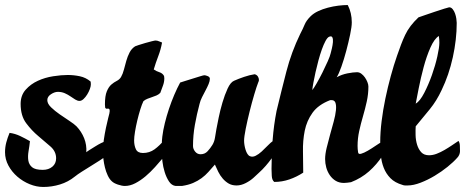

<svg xmlns="http://www.w3.org/2000/svg" viewBox="-37 -740 1848 763"><path d="M232 -442Q256 -442 280 -437Q304 -432 323 -416Q324 -412 324 -404Q324 -397 320 -386Q316 -375 309.5 -364.5Q303 -354 295 -346.5Q287 -339 279 -339Q271 -339 262 -344.5Q253 -350 243 -357Q233 -364 220.5 -369.5Q208 -375 193 -375Q180 -375 165.5 -365.5Q151 -356 151 -342Q151 -328 166 -313.5Q181 -299 200.5 -285.5Q220 -272 239 -259.5Q258 -247 267 -238Q287 -217 297.5 -190.5Q308 -164 306 -135Q309 -138 319.5 -144.5Q330 -151 342 -158.5Q354 -166 365 -171.5Q376 -177 380 -177Q383 -177 385.5 -169Q388 -161 388.5 -151.5Q389 -142 388.5 -133Q388 -124 385 -121Q376 -113 359.5 -102.5Q343 -92 324.5 -80.5Q306 -69 288.5 -58Q271 -47 260 -38Q234 -17 201.5 -7Q169 3 135 3Q108 3 81 -8Q54 -19 32 -38Q10 -57 -3.5 -82Q-17 -107 -17 -135Q-17 -155 -12 -174Q-7 -193 1 -212Q23 -209 43 -199.5Q63 -190 82 -179Q80 -160 76.5 -139.5Q73 -119 75.5 -102.5Q78 -86 90.5 -75.5Q103 -65 133 -65Q156 -65 171 -77.5Q186 -90 186 -111Q186 -138 164 -157.5Q142 -177 115.5 -199Q89 -221 67 -250.5Q45 -280 45 -327Q45 -361 65 -383.5Q85 -406 113.5 -419Q142 -432 174.5 -437Q207 -442 232 -442Z M581 -579Q588 -579 594.5 -576Q601 -573 607 -571Q602 -543 592 -517Q582 -491 574 -464Q584 -457 596.5 -453Q609 -449 615 -438L616 -429Q616 -414 610.5 -399.5Q605 -385 600 -371Q593 -364 584.5 -360.5Q576 -357 567 -354Q558 -351 549 -347.5Q540 -344 533 -338Q527 -326 520.5 -305Q514 -284 508.5 -261Q503 -238 499.5 -216.5Q496 -195 496 -182Q496 -162 503 -147Q510 -132 531 -132Q557 -132 577 -146.5Q597 -161 616 -184Q618 -170 618.5 -161Q619 -152 619 -138Q619 -127 619.5 -125.5Q620 -124 613 -115Q597 -96 579 -76Q561 -56 541.5 -39.5Q522 -23 501 -12Q480 -1 459 -1Q448 -1 431.5 -6.5Q415 -12 407 -20Q398 -28 391 -43Q384 -58 380 -74.5Q376 -91 374 -107.5Q372 -124 372 -136Q372 -160 375.5 -184Q379 -208 384 -232Q386 -240 388.5 -251.5Q391 -263 393 -271Q399 -292 399 -299Q399 -306 396 -307.5Q393 -309 388.5 -308Q384 -307 381 -312L380 -325Q380 -359 387.5 -377Q395 -395 405.5 -404Q416 -413 427 -418.5Q438 -424 444 -434Q451 -446 455.5 -463.5Q460 -481 465 -498.5Q470 -516 478 -531.5Q486 -547 500 -556Q502 -557 514 -561Q526 -565 540 -569Q554 -573 566 -576Q578 -579 581 -579Z M975 -445Q983 -443 987.5 -436.5Q992 -430 992 -422Q992 -418 989 -412Q983 -397 973.5 -365Q964 -333 955 -297Q946 -261 939.5 -228.5Q933 -196 933 -181Q933 -173 934.5 -163.5Q936 -154 939 -144.5Q942 -135 946.5 -128Q951 -121 957 -119Q967 -115 979 -121Q991 -127 1003 -138Q1015 -149 1026.5 -161Q1038 -173 1049 -181Q1051 -169 1051.5 -158Q1052 -147 1052 -134Q1052 -124 1042 -110Q1032 -96 1019 -81Q1006 -66 992 -53.5Q978 -41 971 -34Q958 -22 939.5 -12.5Q921 -3 903 -3Q885 -3 872 -10.5Q859 -18 848.5 -30Q838 -42 830.5 -57Q823 -72 817 -86Q803 -70 791 -56.5Q779 -43 764 -32Q749 -21 730.5 -13Q712 -5 686 -1H661Q645 -3 634.5 -19Q624 -35 617.5 -56Q611 -77 608.5 -98Q606 -119 606 -131Q606 -147 606 -164Q606 -181 608 -197Q611 -222 618 -250.5Q625 -279 634.5 -307.5Q644 -336 655.5 -363Q667 -390 679 -412Q685 -414 699.5 -418.5Q714 -423 730 -428Q746 -433 759 -437Q772 -441 775 -441Q780 -441 788.5 -437.5Q797 -434 797 -427Q797 -418 792 -406Q787 -394 780 -381Q773 -368 766 -354Q759 -340 756 -327Q745 -286 737.5 -244Q730 -202 730 -160Q730 -148 738.5 -137.5Q747 -127 760 -127Q777 -127 788 -139Q799 -151 807 -164Q815 -177 817.5 -194Q820 -211 823 -227Q826 -243 832 -272.5Q838 -302 847 -332.5Q856 -363 867.5 -388Q879 -413 893 -419Q911 -427 933 -434.5Q955 -442 975 -445Z M1345 -720Q1361 -689 1361 -651Q1361 -634 1354.5 -603Q1348 -572 1339 -538Q1330 -504 1319.5 -474.5Q1309 -445 1301 -433Q1321 -444 1344 -448.5Q1367 -453 1382 -453Q1391 -453 1399 -447Q1407 -441 1413 -432.5Q1419 -424 1423 -414Q1427 -404 1427 -396Q1427 -366 1420.5 -336.5Q1414 -307 1405.5 -278Q1397 -249 1390.5 -219.5Q1384 -190 1384 -160Q1384 -154 1384.5 -147.5Q1385 -141 1386 -135Q1387 -126 1398 -129Q1409 -132 1424.5 -141Q1440 -150 1456 -161Q1472 -172 1484 -178Q1484 -167 1484.5 -159Q1485 -151 1485 -140Q1485 -135 1484.5 -130.5Q1484 -126 1483 -121Q1460 -86 1429.5 -59Q1399 -32 1358 -16Q1355 -15 1343.5 -14Q1332 -13 1330 -13Q1311 -13 1297 -21.5Q1283 -30 1273.5 -44Q1264 -58 1259.5 -74.5Q1255 -91 1255 -108Q1255 -127 1261 -152Q1267 -177 1274.5 -204Q1282 -231 1289 -256.5Q1296 -282 1298 -302Q1300 -322 1295.5 -333Q1291 -344 1275 -342Q1228 -324 1205 -292Q1182 -260 1174 -220.5Q1166 -181 1167 -137.5Q1168 -94 1168 -54Q1142 -37 1113 -27Q1084 -17 1053 -17Q1044 -24 1043 -41Q1042 -58 1042 -69Q1042 -126 1046.5 -184.5Q1051 -243 1062 -299Q1081 -378 1101 -455.5Q1121 -533 1156 -605Q1167 -626 1173.5 -642Q1180 -658 1197 -675Q1209 -687 1227 -695.5Q1245 -704 1266 -709.5Q1287 -715 1307.5 -717.5Q1328 -720 1345 -720ZM1271 -594Q1264 -591 1256.5 -577Q1249 -563 1242 -543.5Q1235 -524 1228.5 -500Q1222 -476 1217 -453.5Q1212 -431 1208.5 -412Q1205 -393 1204 -382Q1210 -389 1221.5 -409Q1233 -429 1244.5 -452Q1256 -475 1265.5 -496.5Q1275 -518 1277 -528Q1279 -535 1282 -548Q1285 -561 1286 -572.5Q1287 -584 1284 -591Q1281 -598 1271 -594Z M1748 -711Q1756 -711 1762 -703.5Q1768 -696 1771.5 -686Q1775 -676 1776.5 -665.5Q1778 -655 1778 -649Q1778 -583 1762.5 -512.5Q1747 -442 1718 -382Q1698 -339 1671 -306Q1644 -273 1615 -238Q1614 -223 1614.5 -203Q1615 -183 1620.5 -165Q1626 -147 1637 -135Q1648 -123 1668 -123Q1683 -123 1698.5 -129Q1714 -135 1729.5 -144Q1745 -153 1759 -162.5Q1773 -172 1785 -180Q1790 -173 1790.5 -161.5Q1791 -150 1791 -139Q1791 -132 1788 -125Q1785 -118 1780 -113Q1765 -96 1741.5 -77Q1718 -58 1690.5 -41.5Q1663 -25 1634.5 -14Q1606 -3 1583 -3Q1578 -3 1573 -3Q1568 -3 1563 -5Q1532 -14 1514.5 -32Q1497 -50 1488 -73Q1479 -96 1476.5 -122.5Q1474 -149 1474 -175Q1474 -214 1479.5 -258.5Q1485 -303 1494.5 -348.5Q1504 -394 1516 -438Q1528 -482 1541 -519Q1549 -542 1556.5 -562Q1564 -582 1573 -601Q1582 -620 1595 -637Q1608 -654 1626 -671Q1632 -673 1650.5 -679.5Q1669 -686 1690 -693Q1711 -700 1728.5 -705.5Q1746 -711 1748 -711ZM1615 -328Q1632 -338 1649 -371Q1666 -404 1679.5 -442Q1693 -480 1701 -516Q1709 -552 1709 -570Q1709 -577 1708.5 -583.5Q1708 -590 1707 -597Q1689 -586 1673.5 -551Q1658 -516 1646.5 -473Q1635 -430 1627 -389.5Q1619 -349 1615 -328Z"/></svg>

Font: Praegefest
Style: Regular
Weight: 600
Designer: Peter Wiegel nach alter Vorlage
Foundry: Peter Wiegel
Version: Version 1.000